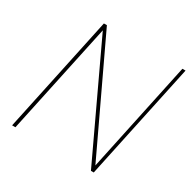

<svg xmlns="http://www.w3.org/2000/svg" viewBox="-157 -851 995 1002"><g transform="rotate(30 341.0 -350.0)"><path d="M682 -700H663L522 -36L208 -700H190L41 0H61L203 -666L516 0H533Z"/></g></svg>

Font: Advent Pro Thin
Style: Italic
Weight: 250
Italic angle: -12°
Version: Version 3.000